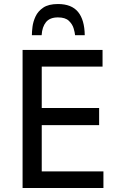

<svg xmlns="http://www.w3.org/2000/svg" viewBox="-20 -939 596 959"><path d="M92.8 0V-689.5H492.2V-606.4H188.5V-399.4H475.1V-314H188.5V-83H496.6V0ZM139.2 -763.2Q139.2 -779.3 142.3 -805.2Q145.5 -831.1 157.7 -857.2Q169.9 -883.3 196.3 -901.1Q222.7 -918.9 269.5 -918.9Q337.4 -918.9 369.9 -879.4Q402.3 -839.8 403.3 -763.2H355Q354 -775.9 347.9 -796.9Q341.8 -817.9 324 -835Q306.2 -852.1 269.5 -852.1Q229 -852.1 209.7 -828.4Q190.4 -804.7 188 -763.2Z"/></svg>

Font: Shanti
Style: Regular
Weight: 400
Designer: Vernon Adams
Foundry: Vernon Adams
Version: Version 1.100; ttfautohint (v1.8.4)